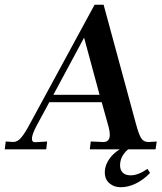

<svg xmlns="http://www.w3.org/2000/svg" viewBox="-69 -627 681 806"><path d="M371 97Q371 65 393.5 35.5Q416 6 459 -14H491Q465 -1 450 20Q435 41 435 67Q435 86 446 97.5Q457 109 480 109Q511 109 550 82L561 99Q533 128 501 143.5Q469 159 438 159Q410 159 390.5 142.5Q371 126 371 97ZM57 -108 328 -607H366L502 -106Q513 -65 523 -48Q533 -31 553 -31H558L589 -33L584 0H308L312 -33L362 -31Q391 -29 392 -60Q392 -76 387 -94L358 -198H138L85 -100Q65 -62 65 -45Q65 -29 80 -30L129 -33L125 0H-49L-45 -33L-13 -31Q5 -31 21 -50.5Q37 -70 57 -108ZM155 -229H349L284 -469Z"/></svg>

Font: Unna Medium
Style: Italic
Weight: 500
Italic angle: -8.05°
Designer: Jorge de Buen Unna
Foundry: Omnibus-Type
Version: Version 2.008